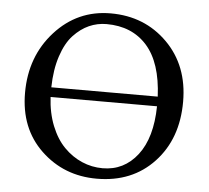

<svg xmlns="http://www.w3.org/2000/svg" viewBox="-49 -711 840 773"><g transform="rotate(5 370.5 -324.0)"><path d="M689 -329.1Q689 -179.2 600.6 -84.7Q512.2 9.8 369.1 9.8Q236.3 9.8 144 -78.1Q51.8 -166 51.8 -310.1Q51.8 -457 142.8 -557.6Q233.9 -658.2 368.2 -658.2Q505.4 -658.2 597.2 -566.7Q689 -475.1 689 -329.1ZM585.4 -340.8Q579.1 -477.5 518.6 -545.7Q458 -613.8 355 -613.8Q317.9 -613.8 284.4 -598.9Q251 -584 221.9 -553Q192.9 -522 174.8 -467.3Q156.7 -412.6 155.3 -340.8ZM585.9 -301.8H155.8Q159.2 -237.8 179.9 -186Q200.7 -134.3 232.9 -101.6Q265.1 -68.8 305.2 -51.5Q345.2 -34.2 389.2 -34.2Q475.6 -34.2 529.8 -104.2Q584 -174.3 585.9 -301.8Z"/></g></svg>

Font: Biolilbert
Style: Regular
Weight: 400
Designer: Philipp H. Poll
Foundry: Philipp H. Poll
Version: Version 1.1.0